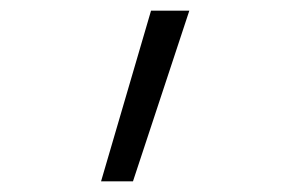

<svg xmlns="http://www.w3.org/2000/svg" viewBox="-20 -792 540 361"><path d="M170 -451 264 -772H336L230 -451Z"/></svg>

Font: Iosevka Term Light
Style: Regular
Weight: 300
Monospace: yes
Designer: Belleve Invis
Foundry: Belleve Invis
Version: Version 9.0.1; ttfautohint (v1.8.3)